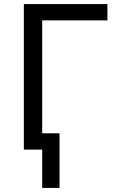

<svg xmlns="http://www.w3.org/2000/svg" viewBox="-20 -734 570 942"><path d="M507 -714V-634H187V-80H272V188H187V0H97V-714Z"/></svg>

Font: Noto Sans
Style: Regular
Weight: 400
Designer: Monotype Design Team
Foundry: Monotype Imaging Inc.
Version: Version 2.007